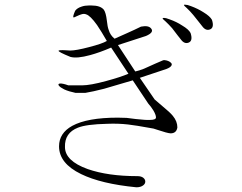

<svg xmlns="http://www.w3.org/2000/svg" viewBox="-20 -794 1040 824"><path d="M372.1 -770.5H361.3Q343.8 -770.5 330.1 -765.6Q311.5 -759.8 302.7 -748Q292 -723.6 294.9 -719.7Q296.9 -717.8 309.6 -724.6Q322.3 -730.5 329.1 -732.4Q340.8 -736.3 349.6 -732.4Q367.2 -727.5 396.5 -686.5Q415 -659.2 438.5 -618.2Q418.9 -606.4 362.3 -591.8Q306.6 -577.1 281.2 -577.1L264.6 -578.1Q232.4 -580.1 231.4 -576.2Q229.5 -571.3 282.2 -549.8Q310.5 -542 367.2 -557.6Q407.2 -568.4 457 -589.8L531.2 -477.5Q497.1 -462.9 435.5 -446.3Q367.2 -427.7 332 -427.7H273.4Q249 -436.5 237.3 -435.5Q227.5 -434.6 232.4 -426.8Q238.3 -418.9 255.9 -410.2Q275.4 -401.4 303.7 -395.5H346.7Q377 -400.4 426.8 -413.1Q455.1 -420.9 509.8 -437.5L549.8 -449.2L616.2 -349.6Q627.9 -336.9 638.7 -319.3Q649.4 -300.8 649.4 -290Q649.4 -279.3 623 -279.3Q607.4 -278.3 562.5 -283.2Q536.1 -286.1 523.4 -288.1Q501 -289.1 485.4 -289.1Q354.5 -289.1 290 -253.9Q233.4 -222.7 233.4 -166Q233.4 -92.8 328.1 -46.9Q414.1 -4.9 565.4 9.8Q583 9.8 593.8 2Q603.5 -4.9 603.5 -14.6Q603.5 -24.4 594.7 -31.2Q585.9 -38.1 569.3 -38.1Q443.4 -38.1 356.4 -68.4Q258.8 -103.5 258.8 -163.1Q256.8 -223.6 314.5 -246.1Q350.6 -260.7 440.4 -262.7Q487.3 -264.6 529.3 -259.8Q558.6 -256.8 638.7 -242.2L657.2 -236.3Q697.3 -222.7 711.9 -221.7Q737.3 -221.7 741.2 -247.1Q741.2 -273.4 721.7 -296.9Q710 -311.5 677.7 -337.9L643.6 -367.2L580.1 -460L694.3 -498Q711.9 -504.9 715.8 -512.7Q719.7 -519.5 712.9 -525.4Q707 -531.2 696.3 -534.2Q685.5 -537.1 679.7 -535.2L645.5 -520.5Q612.3 -504.9 597.7 -499Q575.2 -490.2 560.5 -487.3L486.3 -600.6L606.4 -639.6Q640.6 -654.3 629.9 -669.9Q619.1 -686.5 585 -679.7Q559.6 -667 524.4 -651.4Q499 -639.6 471.7 -627.9Q453.1 -642.6 446.3 -666Q441.4 -678.7 438.5 -706.1Q434.6 -739.3 425.8 -752Q411.1 -770.5 372.1 -770.5ZM708 -710.9 693.4 -715.8Q677.7 -718.8 677.7 -714.8Q677.7 -712.9 690.4 -702.1Q703.1 -690.4 718.8 -672.9Q726.6 -662.1 741.2 -643.6L755.9 -625Q771.5 -603.5 790 -611.3Q808.6 -619.1 797.9 -652.3Q790 -668 761.7 -684.6Q738.3 -700.2 708 -710.9ZM799.8 -767.6 785.2 -772.5Q769.5 -775.4 769.5 -772.5Q769.5 -769.5 782.2 -758.8Q794.9 -747.1 809.6 -729.5Q818.4 -718.8 833 -700.2L847.7 -681.6Q863.3 -660.2 881.8 -668Q900.4 -675.8 889.6 -709Q880.9 -724.6 853.5 -741.2Q829.1 -756.8 799.8 -767.6Z"/></svg>

Font: Batang
Style: Regular
Weight: 400
Version: Version 2.21